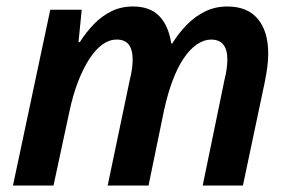

<svg xmlns="http://www.w3.org/2000/svg" viewBox="-20 -572 892 592"><path d="M20 0 135 -542H232L222 -442H226Q245 -472 269 -497Q293 -522 323 -537Q353 -552 390 -552Q443 -552 471.5 -522Q500 -492 508 -438H511Q531 -470 556.5 -496Q582 -522 613 -537Q644 -552 681 -552Q743 -552 775 -513.5Q807 -475 807 -407Q807 -386 804 -364Q801 -342 796 -317L729 0H605L672 -325Q677 -345 679 -360.5Q681 -376 681 -389Q681 -419 668.5 -434.5Q656 -450 631 -450Q609 -450 587 -435Q565 -420 546 -391.5Q527 -363 512 -323Q497 -283 486 -233L438 0H312L380 -325Q385 -345 387 -360Q389 -375 389 -387Q389 -419 377 -434.5Q365 -450 340 -450Q317 -450 296 -435Q275 -420 256 -391Q237 -362 221 -321Q205 -280 194 -228L145 0Z"/></svg>

Font: Noto Sans Display SemiBold
Style: Italic
Weight: 600
Italic angle: -12°
Designer: Monotype Design Team
Foundry: Monotype Imaging Inc.
Version: Version 2.003